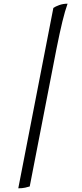

<svg xmlns="http://www.w3.org/2000/svg" viewBox="-20 -820 442 1040"><path d="M79 200 269 -777Q280 -785 301 -792.5Q322 -800 346 -800Q332 -761 318 -703.5Q304 -646 286 -556L141 190Q132 193 116 196.5Q100 200 79 200Z"/></svg>

Font: Texturina Light
Style: Italic
Weight: 300
Italic angle: -11°
Designer: Guillermo Torres Carreño
Foundry: Omnibus-Type
Version: Version 1.002; ttfautohint (v1.8.3)